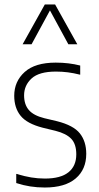

<svg xmlns="http://www.w3.org/2000/svg" viewBox="-20 -828 440 857"><path d="M180 9Q112.5 9 52.5 -11V-52Q89 -41 119.2 -36Q149.5 -31 180.5 -31Q250.5 -31 285.5 -59Q320.5 -87 320.5 -139Q320.5 -185 298 -208.5Q275.5 -232 228 -244L170.5 -258Q100.5 -276 72 -311.2Q43.5 -346.5 43.5 -400.5Q43.5 -464.5 90 -506.5Q136.5 -548.5 228.5 -548.5Q259 -548.5 285.8 -545.2Q312.5 -542 338 -535.5V-494.5Q308 -502 282.8 -505.2Q257.5 -508.5 229.5 -508.5Q154.5 -508.5 121 -477.8Q87.5 -447 87.5 -402.5Q87.5 -362 108.5 -337.2Q129.5 -312.5 177.5 -300.5L234.5 -287Q308 -268.5 336.5 -232.5Q365 -196.5 365 -141.5Q365 -71.5 317.5 -31.2Q270 9 180 9ZM81 -630.5 180 -808H226L325 -630.5H285L203 -781.5L121 -630.5Z"/></svg>

Font: Encode Sans SemiCondensed SemiCondensed ExtraLight
Style: Regular
Weight: 200
Width: 4
Designer: Multiple Designers
Foundry: Impallari Type
Version: Version 3.000; ttfautohint (v1.8.3) -l 8 -r 50 -G 200 -x 14 